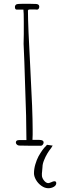

<svg xmlns="http://www.w3.org/2000/svg" viewBox="-20 -776 318 1017"><path d="M82 -5Q75 -5 69.5 -10Q64 -15 64 -21Q64 -34 81 -34H120Q120 -149 113 -324Q109 -464 105 -544L106 -595V-661Q106 -711 104 -725H69Q59 -725 59 -739Q59 -748 67 -753Q74 -756 104 -756H132Q147 -755 170 -755Q178 -755 183 -751.5Q188 -748 188 -741Q188 -735 185 -730Q182 -725 176 -725Q169 -725 164 -726H152H142Q132 -726 130 -724L128 -720Q128 -642 141 -405Q153 -186 153 -90V-62Q152 -49 152 -35H188Q211 -35 211 -21Q211 -15 206.5 -9.5Q202 -4 197 -4H143Q119 -5 82 -5ZM160 142Q160 119 167 95Q174 71 184 52Q207 12 222 -1L229 -9L257 -5H259Q259 -5 251 8Q227 38 214 71Q205 92 205 109Q205 114 203 132L202 142V153Q202 166 213 180Q224 194 236 194Q240 194 252 189Q262 184 268 184Q278 184 278 194Q278 206 265 213.5Q252 221 236 221Q217 221 199 208Q181 195 170.5 176.5Q160 158 160 142Z"/></svg>

Font: Amatic SC
Style: Regular
Weight: 400
Designer: Multiple Designers
Foundry: Vernon Adams
Version: Version 2.505